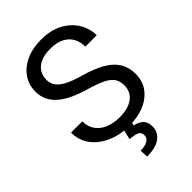

<svg xmlns="http://www.w3.org/2000/svg" viewBox="-271 -823 1136 1136"><g transform="rotate(-45 297.0 -254.5)"><path d="M308.1 9.8Q258.8 9.8 211.2 -3.9Q163.6 -17.6 124.8 -44.9Q85.9 -72.3 62.7 -112.5Q39.6 -152.8 39.6 -206.1H134.3Q134.3 -169.4 148.4 -143.1Q162.6 -116.7 187 -99.6Q211.4 -82.5 242.7 -74.5Q273.9 -66.4 308.1 -66.4Q357.4 -66.4 391.4 -80.3Q425.3 -94.2 443.1 -119.6Q460.9 -145 460.9 -179.7Q460.9 -213.4 446.8 -236.8Q432.6 -260.3 396 -279.3Q359.4 -298.3 292 -317.9Q239.3 -333 197 -352.3Q154.8 -371.6 124.5 -396.5Q94.2 -421.4 78.1 -453.6Q62 -485.8 62 -527.3Q62 -583 92 -626.7Q122.1 -670.4 176.3 -695.6Q230.5 -720.7 303.2 -720.7Q383.8 -720.7 439.9 -690.2Q496.1 -659.7 525.4 -610.6Q554.7 -561.5 554.7 -505.9H459.5Q459.5 -545.9 442.6 -577.1Q425.8 -608.4 391.1 -626.2Q356.4 -644 303.2 -644Q253.4 -644 220.9 -628.9Q188.5 -613.8 172.9 -587.9Q157.2 -562 157.2 -528.8Q157.2 -499 174.3 -475.8Q191.4 -452.6 228 -434.1Q264.6 -415.5 322.8 -398.9Q403.3 -376.5 455.1 -346.7Q506.8 -316.9 531.5 -276.4Q556.2 -235.8 556.2 -180.7Q556.2 -123 525.4 -80.1Q494.6 -37.1 439 -13.7Q383.3 9.8 308.1 9.8ZM337.9 0 332 25.9Q360.4 30.8 383.5 49.3Q406.7 67.9 406.7 110.4Q406.7 156.2 368.9 184.3Q331.1 212.4 258.3 212.4L254.9 160.6Q277.3 160.6 295.7 155.8Q314 150.9 325 140.1Q335.9 129.4 335.9 112.3Q335.9 87.4 317.1 78.4Q298.3 69.3 257.3 65.9L272.5 0Z"/></g></svg>

Font: Heebo
Style: Regular
Weight: 400
Designer: Oded Ezer
Foundry: Ezer Type House
Version: Version 3.100